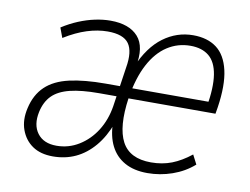

<svg xmlns="http://www.w3.org/2000/svg" viewBox="-61 -580 874 672"><g transform="rotate(10 376.0 -243.5)"><path d="M164 8Q120 8 91.5 -11.5Q63 -31 50.5 -65.5Q38 -100 48 -143Q59 -192 90 -221.5Q121 -251 174 -263Q227 -275 302 -275H369L363 -238H285Q223 -238 182.5 -228Q142 -218 120 -196Q98 -174 90 -137Q80 -90 102 -60.5Q124 -31 170 -31Q213 -31 249.5 -53.5Q286 -76 310 -114Q334 -152 342 -201L363 -343Q373 -401 353.5 -428.5Q334 -456 278 -456Q243 -456 205 -444Q167 -432 125 -406L112 -441Q140 -459 169 -471Q198 -483 226.5 -489Q255 -495 281 -495Q348 -495 379.5 -459.5Q411 -424 396 -351H390Q421 -424 469 -459.5Q517 -495 575 -495Q626 -495 658.5 -470.5Q691 -446 703 -394Q715 -342 703 -262L699 -238H378L384 -275H682L665 -257Q677 -327 670 -371.5Q663 -416 638 -436.5Q613 -457 572 -457Q527 -457 490 -433Q453 -409 427.5 -361Q402 -313 390 -240V-239Q375 -135 402.5 -83Q430 -31 506 -31Q546 -31 579.5 -44Q613 -57 647 -84L664 -51Q631 -22 588 -7Q545 8 500 8Q452 8 419 -10.5Q386 -29 369 -63Q352 -97 351 -145H358Q339 -94 310 -60Q281 -26 244.5 -9Q208 8 164 8Z"/></g></svg>

Font: Nunito Sans 10pt Condensed ExtraLight
Style: Italic
Weight: 250
Width: 3
Italic angle: -9°
Designer: Vernon Adams
Foundry: Vernon Adams
Version: Version 3.101;gftools[0.9.27]